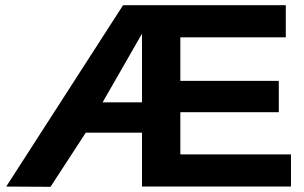

<svg xmlns="http://www.w3.org/2000/svg" viewBox="-20 -720 1174 741"><path d="M4 0 455 -700H1083V-576H676V-408H1056V-287H676V-124H1103V0H528V-208H311L175 1ZM376 -325H528V-590Z"/></svg>

Font: Georama SemiExpanded SemiBold
Style: Regular
Weight: 600
Width: 6
Designer: Jean-Baptiste Levee
Foundry: Production Type
Version: Version 1.001